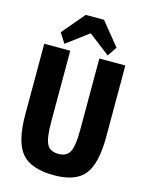

<svg xmlns="http://www.w3.org/2000/svg" viewBox="-134 -990 831 1084"><g transform="rotate(15 281.5 -447.5)"><path d="M445 -774 408 -719 286 -813H280L155 -719L118 -777L229 -908H336ZM519 -690V-275Q519 -117 467.5 -52Q416 13 290 13Q155 13 100 -52Q45 -117 45 -275V-690H197V-275Q197 -180 215 -145Q233 -110 283 -110Q331 -110 349 -145Q367 -180 367 -275V-690Z"/></g></svg>

Font: exo2condensed_b
Style: Bold
Weight: 700
Width: 3
Designer: Natanael Gama
Version: Version 1.001;PS 001.001;hotconv 1.0.70;makeotf.lib2.5.58329